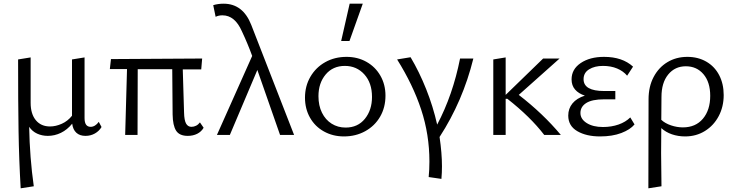

<svg xmlns="http://www.w3.org/2000/svg" viewBox="-20 -731 3982 1040"><path d="M78 -409 146 -420V-174Q146 -114 174 -80Q202 -46 251 -46Q282 -46 314.5 -60.5Q347 -75 370 -104V-409L438 -420V-91Q438 -44 471 -44Q483 -44 494.5 -51Q506 -58 515 -71L530 -43Q517 -21 494 -8Q471 5 443 5Q412 5 393.5 -12Q375 -29 371 -61Q344 -28 310 -11.5Q276 5 239 5Q208 5 181.5 -7Q155 -19 138 -44Q141 123 163 278L92 289Q83 134 80.5 -21Q78 -176 78 -409Z M668 -357H575L581 -411L1075 -414L1070 -355H970L977 -121Q978 -79 988 -61.5Q998 -44 1017 -44Q1030 -44 1042 -50Q1054 -56 1063 -68L1083 -39Q1071 -18 1048.5 -6.5Q1026 5 997 5Q952 5 934 -23Q916 -51 915 -111L913 -356H726L725 0H658Z M1346 -428Q1322 -494 1290 -562Q1252 -648 1185 -648Q1164 -648 1148 -640L1135 -703Q1161 -711 1191 -711Q1296 -711 1341 -596L1573 0H1497L1374 -352L1225 0H1155Z M1632 -202Q1632 -265 1661.5 -315.5Q1691 -366 1742 -394.5Q1793 -423 1857 -423Q1917 -423 1965 -396Q2013 -369 2040.5 -321Q2068 -273 2068 -213Q2068 -149 2039 -99Q2010 -49 1958.5 -20.5Q1907 8 1843 8Q1783 8 1734.5 -19Q1686 -46 1659 -94Q1632 -142 1632 -202ZM1995 -206Q1995 -282 1953.5 -328Q1912 -374 1848 -374Q1783 -374 1744 -327.5Q1705 -281 1705 -210Q1705 -159 1724 -120.5Q1743 -82 1776.5 -61Q1810 -40 1852 -40Q1918 -40 1956.5 -87.5Q1995 -135 1995 -206ZM1874 -711H1945L1873 -509H1828Z M2306 144Q2306 -2 2261.5 -137Q2217 -272 2131 -409L2204 -421Q2251 -342 2288.5 -248Q2326 -154 2348 -56Q2433 -217 2472 -414H2544Q2487 -183 2361 11Q2374 99 2374 170Q2374 205 2371 238L2302 228Q2306 189 2306 144Z M2728 -196H2719V0H2652V-409L2719 -420V-217L2922 -414H3011L2790 -217Q2921 -116 3018 0H2928Q2853 -98 2728 -196Z M3058 -105Q3058 -143 3081 -171Q3104 -199 3148 -213Q3114 -224 3095 -246Q3076 -268 3076 -301Q3076 -356 3125.5 -389.5Q3175 -423 3252 -423Q3351 -423 3409 -370L3377 -321Q3356 -346 3322.5 -360Q3289 -374 3246 -374Q3201 -374 3171 -355.5Q3141 -337 3141 -302Q3141 -270 3169 -254Q3197 -238 3252 -238H3313V-193H3252Q3187 -193 3155.5 -173Q3124 -153 3124 -119Q3124 -86 3158 -64.5Q3192 -43 3246 -43Q3292 -43 3330.5 -56.5Q3369 -70 3394 -95L3417 -57Q3394 -29 3345.5 -10.5Q3297 8 3230 8Q3156 8 3107 -20.5Q3058 -49 3058 -105Z M3493 -193Q3493 -262 3520.5 -314Q3548 -366 3595.5 -394.5Q3643 -423 3703 -423Q3761 -423 3806 -397Q3851 -371 3875.5 -324Q3900 -277 3900 -216Q3900 -153 3873 -102Q3846 -51 3798.5 -21.5Q3751 8 3691 8Q3653 8 3619.5 -3.5Q3586 -15 3562 -37L3561 98Q3561 152 3563 278L3492 289Q3493 125 3493 -193ZM3679 -41Q3748 -41 3787.5 -88Q3827 -135 3827 -212Q3827 -286 3790.5 -329Q3754 -372 3695 -372Q3636 -372 3599.5 -327.5Q3563 -283 3563 -206L3562 -82Q3582 -63 3614.5 -52Q3647 -41 3679 -41Z"/></svg>

Font: LXGW Bright GB
Style: Regular
Weight: 400
Designer: Christian Thalmann (Catharsis Fonts)
Foundry: LXGW / Christian Thalmann (Catharsis Fonts) / Fontworks Inc.
Version: Version 5.510